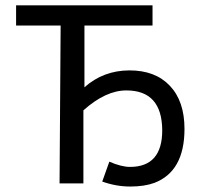

<svg xmlns="http://www.w3.org/2000/svg" viewBox="-20 -681 749 716"><path d="M294.9 -355.5Q365.2 -418 461.9 -418.5Q558.6 -418.9 613.3 -361.3Q668 -303.7 668 -200.2Q668 -42 555.7 1Q518.6 14.6 465.8 14.6Q413.1 14.6 361.3 -3.9L387.7 -78.1Q432.6 -58.6 464.8 -58.6Q585 -58.6 585 -195.3Q584 -343.8 451.2 -343.8Q374 -343.8 291 -269.5V2.9H202.1L206.1 -583V-585.9H40V-661.1H548.8V-585.9H294.9Z"/></svg>

Font: BF_TEXT
Style: Regular
Weight: 400
Foundry: EA DICE
Version: Version 1.404